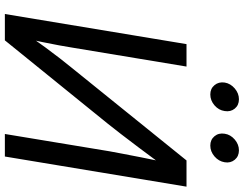

<svg xmlns="http://www.w3.org/2000/svg" viewBox="-124 -854 978 769"><g transform="rotate(90 364.5 -469.0)"><path d="M606.4 0H516.1L585.4 -418.9Q588.9 -437.5 595 -470.2Q601.1 -502.9 610.1 -548.1Q619.1 -593.3 630.9 -649.9L642.1 -632.3Q601.6 -577.6 570.6 -536.4Q539.6 -495.1 516.4 -465.1Q493.2 -435.1 476.1 -413.6L141.1 0H35.6L156.2 -727.5H246.1L169.9 -268.1Q167 -248.5 161.1 -217Q155.3 -185.5 147.9 -149.7Q140.6 -113.8 132.3 -81.1L123.5 -97.2Q146.5 -130.9 169.7 -162.6Q192.9 -194.3 213.1 -220.2Q233.4 -246.1 246.1 -261.7L622.1 -727.5H727.1ZM562.5 -822.8Q539.1 -822.8 525.1 -839.6Q511.2 -856.4 515.1 -880.4Q518.6 -903.8 538.3 -920.7Q558.1 -937.5 581.5 -937.5Q605.5 -937.5 619.4 -920.7Q633.3 -903.8 629.4 -880.4Q625.5 -856.4 606 -839.6Q586.4 -822.8 562.5 -822.8ZM357.9 -822.8Q334.5 -822.8 320.6 -839.6Q306.6 -856.4 310.1 -880.4Q314 -903.8 333.7 -920.7Q353.5 -937.5 377 -937.5Q400.9 -937.5 414.6 -920.7Q428.2 -903.8 424.3 -880.4Q420.9 -856.4 401.4 -839.6Q381.8 -822.8 357.9 -822.8Z"/></g></svg>

Font: Inter 24pt
Style: Italic
Weight: 400
Italic angle: -9.3988°
Designer: Rasmus Andersson
Foundry: rsms
Version: Version 4.001;git-66647c0bb